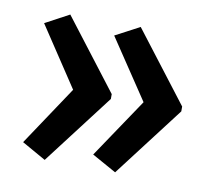

<svg xmlns="http://www.w3.org/2000/svg" viewBox="-56 -539 609 545"><g transform="rotate(10 248.5 -266.5)"><path d="M463 -260 308 -57 238 -96 353 -267 238 -439 308 -476 463 -274ZM260 -260 105 -57 36 -96 150 -267 36 -439 105 -476 260 -274Z"/></g></svg>

Font: Noto Sans Lao UI Cond Med
Style: Regular
Weight: 500
Width: 3
Designer: Monotype Design Team
Foundry: Monotype Imaging Inc.
Version: Version 2.000; ttfautohint (v1.8.4.7-5d5b)